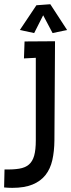

<svg xmlns="http://www.w3.org/2000/svg" viewBox="-109 -696 341 917"><path d="M153.8 -499 150.9 -25.4Q150.4 26.9 140.9 68.8Q131.3 110.8 108.2 140.1Q85 169.4 46.4 185.3Q7.8 201.2 -50.3 201.2Q-60.1 201.2 -69.8 200.7Q-79.6 200.2 -89.4 199.2L-87.4 113.3Q-45.9 114.3 -17.3 109.6Q11.2 105 28.8 90.1Q46.4 75.2 54.2 47.4Q62 19.5 62 -25.4V-419.9L5.4 -417L8.3 -498ZM211.4 -552.7 142.1 -538.1 97.2 -623 54.2 -538.1 -14.2 -552.7 64.9 -670.9 131.3 -675.8Z"/></svg>

Font: Maiden Orange
Style: Regular
Weight: 400
Designer: Astigmatic (AOETI)
Foundry: Astigmatic (AOETI)
Version: Version 1.000